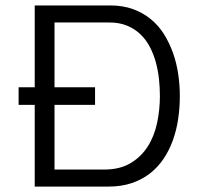

<svg xmlns="http://www.w3.org/2000/svg" viewBox="-20 -690 734 710"><path d="M387.2 -669.9Q434.1 -669.9 471.2 -656.5Q508.3 -643.1 537.1 -619.6Q565.9 -596.2 586.2 -564Q606.4 -531.7 619.6 -494.6Q632.8 -457.5 638.9 -416.7Q645 -376 645 -335Q645 -292 638.9 -250.5Q632.8 -209 619.4 -171.6Q606 -134.3 585 -103Q564 -71.8 534.7 -48.8Q505.4 -25.9 467 -12.9Q428.7 0 380.9 0H108.4V-302.2H48.8V-367.2H108.4V-669.9ZM181.6 -302.2V-63H364.7Q423.3 -63 462.9 -86.7Q502.4 -110.4 526.6 -148.7Q550.8 -187 561 -235.8Q571.3 -284.7 571.3 -335Q571.3 -365.7 567.9 -397.7Q564.5 -429.7 556.2 -460Q547.9 -490.2 533.9 -516.8Q520 -543.5 499 -563.5Q478 -583.5 449.7 -595.2Q421.4 -606.9 383.8 -606.9H181.6V-367.2H331.5V-302.2Z"/></svg>

Font: SengBuhan
Style: Regular
Weight: 400
Designer: John M. Durdin
Foundry: Lao Script for Windows
Version: Version 1.400